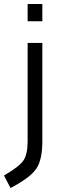

<svg xmlns="http://www.w3.org/2000/svg" viewBox="-46 -716 314 966"><path d="M93 -6V-500H167V-5Q167 88 136.5 133Q106 178 7 230L-26 167Q50 123 71.5 92Q93 61 93 -6ZM93 -609V-696H167V-609Z"/></svg>

Font: TypoPRO Titillium Maps
Style: 400 wt
Weight: 400
Designer: Campivisivi
Foundry: Accademia di Belle Arti di Urbino and students of MA course of Visual design
Version: Version 001.001